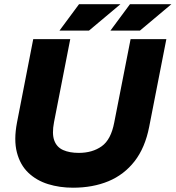

<svg xmlns="http://www.w3.org/2000/svg" viewBox="-20 -887 839 917"><path d="M328.4 9.5Q264.9 9.5 209.4 -7.7Q154 -25 115 -62.3Q76.1 -99.5 60.7 -159Q45.2 -218.5 61.2 -302L138.7 -700H315.5L238 -303.5Q227.4 -248.3 239.2 -216.1Q250.9 -184 281.5 -170.4Q312.1 -156.8 356.2 -156.8Q421.4 -156.8 465.8 -188.5Q510.2 -220.1 525.7 -302.5L603.7 -700H774.5L692.5 -281.3Q673 -181.4 622.8 -116.9Q572.6 -52.5 498 -21.5Q423.3 9.5 328.4 9.5ZM264.2 -741 357.5 -867H555.3L405.2 -741ZM507.5 -741 600.8 -867H798.6L648.5 -741Z"/></svg>

Font: REM Medium
Style: Italic
Weight: 500
Italic angle: -11°
Designer: Octavio Pardo
Foundry: Ashler Design
Version: Version 1.005;gftools[0.9.28]